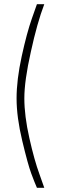

<svg xmlns="http://www.w3.org/2000/svg" viewBox="-20 -770 274 915"><path d="M127 -523Q96 -385 96 -301.5Q96 -218 120 -111.5Q144 -5 168 60L191 125H156Q145 100 129 57Q113 14 86 -99Q59 -212 59 -301Q59 -390 83.5 -502Q108 -614 132 -682L156 -750H191Q157 -661 127 -523Z"/></svg>

Font: Titillium Web[RUS by Daymarius]
Style: Regular
Weight: 200
Designer: Cyrillization by Daymarius
Foundry: Cyrillization by Daymarius
Version: Version 1.002 September 11, 2018